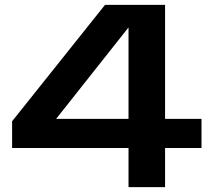

<svg xmlns="http://www.w3.org/2000/svg" viewBox="-20 -770 869 790"><path d="M29.8 -161.1V-271L412.1 -750H659.2V-280.8H809.1V-161.1H659.2V0H508.8V-161.1ZM210.9 -280.8H508.8V-657.2Z"/></svg>

Font: Mattone
Style: Regular
Weight: 400
Width: 6
Designer: Nunzio Mazzaferro
Foundry: Collletttivo
Version: Version 2.000;Glyphs 3.2 (3217)